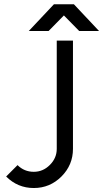

<svg xmlns="http://www.w3.org/2000/svg" viewBox="-20 -896 498 927"><path d="M118.8 -746.2H214.5L288.5 -821.5L362.5 -746.2H458.3L336.7 -875.5H240.5ZM254 -700V-177.3Q254 -132.8 220.8 -99.7Q187.7 -66.5 143.2 -66.5Q97 -66.5 64.7 -98.8L9.7 -43.8Q65.3 11.8 143.2 11.8Q221 11.8 276.7 -43.8Q332.3 -99.5 332.3 -177.3V-700Z"/></svg>

Font: Unageo Variable
Style: Regular
Weight: 300
Designer: Richard Sepsi
Foundry: Richard Sepsi
Version: Version 2.200